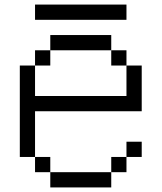

<svg xmlns="http://www.w3.org/2000/svg" viewBox="-20 -820 707 840"><path d="M600 -133.3H533.3V-200H600ZM600 -333.3H133.3V-133.3H66.7V-533.3H133.3V-400H533.3V-533.3H600ZM133.3 -133.3H200V-66.7H133.3ZM133.3 -533.3V-600H200V-533.3ZM133.3 -733.3V-800H533.3V-733.3ZM533.3 -133.3V-66.7H466.7V-133.3ZM533.3 -600V-533.3H466.7V-600ZM200 -66.7H466.7V0H200ZM200 -600V-666.7H466.7V-600Z"/></svg>

Font: Galmuri14 Regular
Style: Regular
Weight: 400
Designer: Lee Minseo (quiple)
Version: Version 2.399;hotconv 1.1.1;makeotfexe 2.6.0 DEVELOPMENT